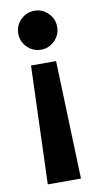

<svg xmlns="http://www.w3.org/2000/svg" viewBox="-83 -546 408 792"><g transform="rotate(-10 120.5 -149.5)"><path d="M173 -287 190 208H51L68 -287ZM121 -507Q154 -507 178 -483Q202 -459 202 -426Q202 -392 178 -368Q154 -344 121 -344Q87 -344 63 -368Q39 -392 39 -426Q39 -459 63 -483Q87 -507 121 -507Z"/></g></svg>

Font: Red Hat Display
Style: Bold
Weight: 700
Designer: Pentagram, MCKL
Foundry: Pentagram, MCKL
Version: Version 1.023; ttfautohint (v1.8.3)